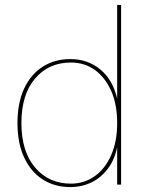

<svg xmlns="http://www.w3.org/2000/svg" viewBox="-20 -750 597 780"><path d="M265 10Q202 10 153.5 -21Q105 -52 78 -110.5Q51 -169 51 -250Q51 -332 78 -390Q105 -448 153.5 -479Q202 -510 266 -510Q337 -510 388.5 -467Q440 -424 457 -345L456 -343V-730H472V0H456V-159L457 -157Q447 -104 419.5 -66.5Q392 -29 352.5 -9.5Q313 10 265 10ZM268 -4Q322 -4 364.5 -34Q407 -64 431.5 -119.5Q456 -175 456 -250Q456 -326 431.5 -381Q407 -436 365 -466Q323 -496 268 -496Q178 -496 122.5 -431Q67 -366 67 -250Q67 -135 122.5 -69.5Q178 -4 268 -4Z"/></svg>

Font: Kantumruy Pro Thin
Style: Regular
Weight: 250
Version: Version 1.002